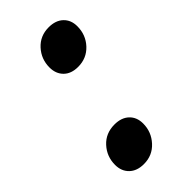

<svg xmlns="http://www.w3.org/2000/svg" viewBox="-183 -591 648 648"><g transform="rotate(-45 141.0 -267.0)"><path d="M168 -379Q135 -379 116.5 -397.5Q98 -416 98 -446Q98 -486 124.5 -515Q151 -544 192 -544Q225 -544 244 -526Q263 -508 263 -478Q263 -437 236 -408Q209 -379 168 -379ZM93 10Q60 10 41 -8.5Q22 -27 22 -57Q22 -97 48.5 -126Q75 -155 117 -155Q150 -155 169 -137Q188 -119 188 -89Q188 -49 161 -19.5Q134 10 93 10Z"/></g></svg>

Font: Kufam SemiBold
Style: Italic
Weight: 600
Italic angle: -11°
Designer: Artur Schmal
Foundry: Original Type
Version: Version 1.301; ttfautohint (v1.8.3)